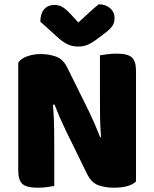

<svg xmlns="http://www.w3.org/2000/svg" viewBox="-20 -867 719 895"><path d="M614 -21Q600 -7 573.5 0.5Q547 8 510 8Q473 8 440 -3Q407 -14 386 -56L287 -258Q272 -289 260 -316.5Q248 -344 234 -380L227 -378Q232 -315 232.5 -261.5Q233 -208 233 -159V0Q222 2 200 5Q178 8 155 8Q104 8 84.5 -9.5Q65 -27 65 -72V-575Q79 -595 108 -605Q137 -615 170 -615Q207 -615 240.5 -603.5Q274 -592 294 -551L394 -349Q409 -318 421 -290.5Q433 -263 447 -227L451 -228Q447 -276 446.5 -318.5Q446 -361 446 -400V-609Q457 -611 479 -614Q501 -617 524 -617Q575 -617 594.5 -599.5Q614 -582 614 -537ZM345 -762Q370 -785 394 -807Q418 -829 440 -847Q472 -847 493 -829Q514 -811 514 -783Q514 -762 504 -746.5Q494 -731 466 -710L438 -689Q409 -667 389 -658.5Q369 -650 345 -650Q315 -650 293 -661.5Q271 -673 251 -691L168 -766Q168 -803 185.5 -823.5Q203 -844 235 -844Q255 -844 272.5 -833.5Q290 -823 318 -792Z"/></svg>

Font: Baloo Da 2 ExtraBold
Style: Regular
Weight: 800
Designer: Noopur Datye, Sulekha Rajkumar and Ek Type
Foundry: Ek Type
Version: Version 1.640;hotconv 1.0.111;makeotfexe 2.5.65597; ttfautoh